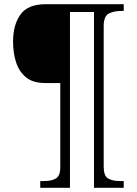

<svg xmlns="http://www.w3.org/2000/svg" viewBox="-20 -780 652 911"><path d="M171 111V79H191Q224 79 245 67Q266 55 266 14V-386H195Q136 -386 103 -413.5Q70 -441 56 -485.5Q42 -530 42 -582Q42 -662 77 -711Q112 -760 197 -760H567V-728H554Q520 -728 496 -715.5Q472 -703 472 -656V11Q472 54 492.5 66.5Q513 79 549 79H567V111H426V-723H312V111Z"/></svg>

Font: Noto Serif Malayalam Light
Style: Regular
Weight: 300
Designer: Indian type Foundry, Jelle Bosma, Monotype Design Team
Foundry: Monotype Imaging Inc.
Version: Version 2.104; ttfautohint (v1.8.4.7-5d5b)